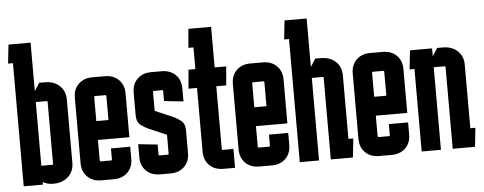

<svg xmlns="http://www.w3.org/2000/svg" viewBox="-48 -820 2375 943"><g transform="rotate(-5 1139.5 -348.0)"><path d="M34 0V-607H10L20 -700H129V-461L154 -500H181Q227 -500 254.5 -474Q282 -448 282 -407V-93Q282 -53 254.5 -26.5Q227 0 181 0H177Q150 0 129 -13V0ZM182 -407H129V-93H182Q187 -93 187 -98V-402Q187 -407 182 -407Z M322 -89V-411Q322 -453 348 -478.5Q374 -504 416 -504H478Q520 -504 546 -478.5Q572 -453 572 -411V-288H477V-406Q477 -411 472 -411H422Q417 -411 417 -406V-288H572V-195H417V-94Q417 -89 422 -89H472Q477 -89 477 -93V-148H572V-89Q572 -47 546 -21.5Q520 4 478 4H416Q374 4 348 -21.5Q322 -47 322 -89Z M612 -157 707 -147V-98Q707 -93 712 -93H752Q757 -93 757 -98V-191L668 -229Q652 -236 632 -251Q612 -266 612 -300V-411Q612 -453 638 -478.5Q664 -504 706 -504H758Q800 -504 826 -478.5Q852 -453 852 -411V-347L757 -357V-406Q757 -411 752 -411H712Q707 -411 707 -406V-313L796 -275Q812 -268 832 -253Q852 -238 852 -204V-93Q852 -51 826 -25.5Q800 0 758 0H706Q664 0 638 -25.5Q612 -51 612 -93Z M1076 -93V0H1018Q976 0 950 -25.5Q924 -51 924 -93V-407H882L890 -500H924V-607H899L907 -700H1019V-500H1076L1068 -407H1019V-93Z M1101 -89V-411Q1101 -453 1127 -478.5Q1153 -504 1195 -504H1257Q1299 -504 1325 -478.5Q1351 -453 1351 -411V-288H1256V-406Q1256 -411 1251 -411H1201Q1196 -411 1196 -406V-288H1351V-195H1196V-94Q1196 -89 1201 -89H1251Q1256 -89 1256 -93V-148H1351V-89Q1351 -47 1325 -21.5Q1299 4 1257 4H1195Q1153 4 1127 -21.5Q1101 -47 1101 -89Z M1395 0V-607H1371L1381 -700H1490V-461L1515 -500H1542Q1588 -500 1615.5 -474Q1643 -448 1643 -407V-93H1667L1657 0H1548V-402Q1548 -407 1543 -407H1490V0Z M1692 -89V-411Q1692 -453 1718 -478.5Q1744 -504 1786 -504H1848Q1890 -504 1916 -478.5Q1942 -453 1942 -411V-288H1847V-406Q1847 -411 1842 -411H1792Q1787 -411 1787 -406V-288H1942V-195H1787V-94Q1787 -89 1792 -89H1842Q1847 -89 1847 -93V-148H1942V-89Q1942 -47 1916 -21.5Q1890 4 1848 4H1786Q1744 4 1718 -21.5Q1692 -47 1692 -89Z M1996 0V-407H1972L1982 -500H2091V-461L2116 -500H2143Q2189 -500 2216.5 -474Q2244 -448 2244 -407V-93H2269L2259 0H2149V-402Q2149 -407 2144 -407H2091V0Z"/></g></svg>

Font: Karantina
Style: Regular
Weight: 400
Designer: Rony Koch
Foundry: Rony Koch
Version: Version 1.000; ttfautohint (v1.8.3)